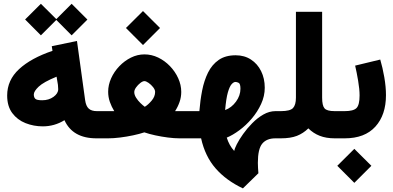

<svg xmlns="http://www.w3.org/2000/svg" viewBox="-20 -745 2117 1034"><path d="M115.2 -640.1 200.2 -724.6 283.2 -642.1 365.7 -724.6 450.7 -639.6 365.7 -554.7 283.2 -637.7 200.2 -554.7ZM18.6 -230.5Q18.6 -313.5 82.8 -372.8Q147 -432.1 262.7 -471.2L258.8 -496.1L394.5 -524.4L438.5 -205.6Q442.9 -173.8 457.8 -160.2Q472.7 -146.5 501.5 -146.5H516.6V0H499.5Q371.6 0 327.1 -97.7Q273.4 -64.5 210.4 -64.5Q161.6 -64.5 117.7 -81.8Q73.7 -99.1 46.1 -136Q18.6 -172.9 18.6 -230.5ZM284.7 -332Q214.4 -303.2 188.2 -278.3Q162.1 -253.4 162.1 -236.3Q162.1 -220.7 170.2 -212.9Q178.2 -205.1 207.5 -205.1Q242.7 -205.1 268.1 -223.4Q293.5 -241.7 293.5 -264.6Q293.5 -276.4 292 -288.1Z M658.2 -594.2 750 -685.5 841.8 -594.2 750 -502.4ZM922.9 -146.5Q928.7 -146.5 934.3 -146.5Q939.9 -146.5 944.8 -146.5H991.2V0H946.3Q918.9 0 884.5 -4.4Q850.1 -8.8 816.4 -16.1Q782.7 -23.4 757.3 -32.2Q731 -23.4 696.5 -16.1Q662.1 -8.8 626.7 -4.4Q591.3 0 562.5 0H497.1V-146.5H563.5Q571.8 -146.5 579.3 -146.5Q586.9 -146.5 595.2 -146.5Q580.6 -170.4 571.5 -196.5Q562.5 -222.7 562.5 -251Q562.5 -287.6 578.6 -323.5Q594.7 -359.4 622.6 -388.4Q650.4 -417.5 685.3 -434.8Q720.2 -452.1 757.8 -452.1Q796.4 -452.1 831.8 -435.1Q867.2 -418 895.3 -388.9Q923.3 -359.9 939.7 -323.7Q956.1 -287.6 956.1 -250Q956.1 -221.7 947 -195.8Q938 -169.9 922.9 -146.5ZM757.8 -308.1Q748.5 -308.1 735.6 -298.1Q722.7 -288.1 712.9 -274.4Q703.1 -260.7 703.1 -249Q703.1 -234.4 712.9 -218.8Q722.7 -203.1 736.1 -190.2Q749.5 -177.2 759.8 -169.9Q777.8 -180.7 796.6 -202.9Q815.4 -225.1 815.4 -250Q815.4 -261.7 804.7 -275.4Q793.9 -289.1 780.3 -298.6Q766.6 -308.1 757.8 -308.1Z M1288.1 269.5Q1198.2 227.1 1141.4 162.1Q1084.5 97.2 1063 0H971.7V-146.5H1053.7Q1058.1 -203.6 1068.6 -257.3Q1079.1 -311 1100.3 -354Q1121.6 -397 1157.7 -422.1Q1193.8 -447.3 1249 -447.3Q1296.4 -447.3 1331.5 -424.3Q1366.7 -401.4 1386.2 -361.8Q1405.8 -322.3 1405.8 -272.5Q1405.8 -227.5 1386.2 -185.1Q1366.7 -142.6 1335.7 -106.2Q1304.7 -69.8 1269 -43.5Q1233.4 -17.1 1201.2 -3.9Q1213.9 37.6 1241.2 67.9Q1242.7 57.1 1255.1 32.2Q1267.6 7.3 1289.1 -22.9Q1310.5 -53.2 1338.4 -81.5Q1366.2 -109.9 1398.2 -128.2Q1430.2 -146.5 1463.9 -146.5H1480.5V0H1462.9Q1416 0 1392.3 28.6Q1368.7 57.1 1368.7 131.8Q1368.7 145.5 1369.6 159.9Q1370.6 174.3 1371.6 188ZM1192.4 -152.3Q1227.1 -165 1251 -197.8Q1274.9 -230.5 1274.9 -267.1Q1274.9 -293.9 1265.4 -298.8Q1255.9 -303.7 1248 -303.7Q1238.3 -303.7 1227.3 -291.5Q1216.3 -279.3 1207 -246.8Q1197.8 -214.4 1192.4 -152.3Z M1640.6 -53.7Q1613.3 -26.9 1579.1 -13.4Q1544.9 0 1491.7 0H1460.9V-146.5H1492.7Q1542.5 -146.5 1558.1 -163.3Q1573.7 -180.2 1573.7 -219.2V-681.6H1714.8V-219.2Q1714.8 -176.3 1727.8 -161.4Q1740.7 -146.5 1782.2 -146.5H1797.9V0H1783.2Q1736.3 0 1701.7 -13.7Q1667 -27.3 1640.6 -53.7Z M2058.6 -232.4Q2058.6 -126 2001.5 -63Q1944.3 0 1836.4 0H1777.8V-146.5H1836.4Q1883.3 -146.5 1899.9 -163.1Q1916.5 -179.7 1916.5 -231Q1916.5 -264.2 1908.7 -310.3Q1900.9 -356.4 1892.6 -391.6L2027.8 -424.3Q2040.5 -381.3 2049.6 -329.3Q2058.6 -277.3 2058.6 -232.4ZM1796.4 147.9 1888.2 56.6 1980 147.9 1888.2 239.7Z"/></svg>

Font: Vazir Black FD-WOL-UI
Style: Black-FD-WOL-UI
Weight: 900
Designer: Saber Rastikerdar
Foundry: Saber Rastikerdar
Version: Version 30.0.0